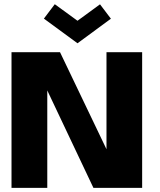

<svg xmlns="http://www.w3.org/2000/svg" viewBox="-20 -914 780 934"><path d="M197 -501.5 210 -499V0H36V-660H272L510.5 -162L498 -159.5V-660H671.5V0H434.5ZM357 -703.5 193.5 -823.5 246.5 -893.5 357 -813 466.5 -893 519.5 -823Z"/></svg>

Font: League Spartan Thin ExtraBold
Style: Regular
Weight: 800
Version: Version 2.002